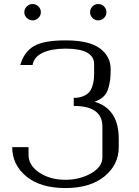

<svg xmlns="http://www.w3.org/2000/svg" viewBox="-20 -955 706 975"><path d="M478.5 -934.6Q496.1 -934.6 508.3 -922.4Q520.5 -910.2 520.5 -892.6Q520.5 -876 508.3 -863.8Q496.1 -851.6 478.5 -851.6Q461.9 -851.6 449.7 -863.8Q437.5 -876 437.5 -892.6Q437.5 -910.2 449.7 -922.4Q461.9 -934.6 478.5 -934.6ZM187.5 -892.6Q187.5 -876 174.8 -863.8Q162.1 -851.6 145.5 -851.6Q128.9 -851.6 116.2 -863.8Q103.5 -876 103.5 -892.6Q103.5 -910.2 116.2 -922.4Q128.9 -934.6 145.5 -934.6Q162.1 -934.6 174.8 -922.4Q187.5 -910.2 187.5 -892.6ZM312.5 -750Q433.6 -750 487.8 -709Q542 -668 542 -604.5Q542 -573.2 539.6 -552.2Q537.1 -531.2 529.8 -505.9Q522.5 -480.5 504.9 -463.9Q487.3 -447.3 460 -438.5Q583 -402.3 583 -250V-208Q583 -118.2 510.3 -59.1Q437.5 0 312.5 0Q185.5 0 113.8 -59.1Q42 -118.2 42 -208H125V-167Q125 -115.2 179.7 -78.6Q234.4 -42 312.5 -42Q384.8 -42 442.4 -74.7Q500 -107.4 500 -156.2V-312.5Q500 -417 354.5 -417V-458Q381.8 -458 401.9 -466.3Q421.9 -474.6 432.6 -486.8Q443.4 -499 449.2 -518.1Q455.1 -537.1 456.5 -552.2Q458 -567.4 458 -587.9V-628.9Q458 -708 312.5 -708Q241.2 -708 196.8 -687Q152.3 -666 145.5 -625H83Q102.5 -692.4 152.8 -721.2Q203.1 -750 312.5 -750Z"/></svg>

Font: okolaks
Style: Regular
Weight: 500
Version: Version 000.6.0